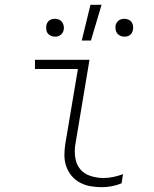

<svg xmlns="http://www.w3.org/2000/svg" viewBox="-20 -768 640 796"><path d="M402 8Q378 8 355 4Q332 0 311.5 -11Q291 -22 276.5 -39.5Q262 -57 254.5 -79Q247 -101 247 -125Q247 -149 251 -173L303 -482H125V-520H351L292 -167Q288 -139 292.5 -112Q297 -85 313 -66Q329 -47 355.5 -38.5Q382 -30 409 -30Q430 -30 450.5 -34.5Q471 -39 490 -46L484 -8Q465 0 444 4Q423 8 402 8ZM496 -616Q487 -616 479 -619.5Q471 -623 466 -629.5Q461 -636 459.5 -644.5Q458 -653 459 -662Q460 -668 463.5 -673.5Q467 -679 472 -683Q477 -687 483.5 -688.5Q490 -690 496 -690Q504 -690 512.5 -686.5Q521 -683 525.5 -676.5Q530 -670 531.5 -661.5Q533 -653 531 -644Q530 -638 527 -632.5Q524 -627 519 -623Q514 -619 508 -617.5Q502 -616 496 -616ZM208 -616Q200 -616 191.5 -619.5Q183 -623 178 -629.5Q173 -636 172 -644.5Q171 -653 172 -662Q173 -668 176 -673.5Q179 -679 184 -683Q189 -687 195.5 -688.5Q202 -690 208 -690Q217 -690 225 -686.5Q233 -683 237.5 -676.5Q242 -670 244 -661.5Q246 -653 244 -644Q243 -638 239.5 -632.5Q236 -627 231 -623Q226 -619 220 -617.5Q214 -616 208 -616ZM319 -600 355 -748H401L357 -600Z"/></svg>

Font: Iosevka XLt Ex Obl
Style: Regular
Weight: 200
Width: 7
Italic angle: -9°
Monospace: yes
Designer: Belleve Invis
Foundry: Belleve Invis
Version: Version 32.5.0; ttfautohint (v1.8.4)